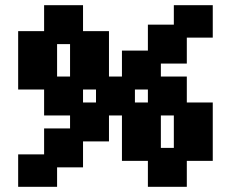

<svg xmlns="http://www.w3.org/2000/svg" viewBox="-20 -720 890 740"><path d="M650 -700V-625H550V-525H450V-425H400V-600H300V-700H150V-600H50V-375H150V-275H250V-225H150V-125H50V0H200V-75H300V-175H400V-275H450V-100H550V0H700V-100H800V-325H700V-425H600V-475H700V-575H800V-700ZM200 -425V-550H250V-425ZM300 -325V-375H350V-325ZM500 -325V-375H550V-325ZM600 -150V-275H650V-150Z"/></svg>

Font: LS-VG5000 Bold
Style: Regular
Weight: 400
Designer: Justin Bihan, 2021
Foundry: Justin Bihan, 2021
Version: Version 1.000;Glyphs 3.1.2 (3151)